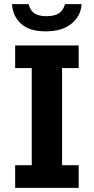

<svg xmlns="http://www.w3.org/2000/svg" viewBox="-20 -905 452 925"><path d="M53 0V-109H133V-577H53V-686H359V-577H279V-109H359V0ZM200 -754Q120 -754 80.5 -791.5Q41 -829 38 -885H118Q125 -855 145.5 -841Q166 -827 203 -827Q243 -827 264 -841Q285 -855 293 -885H373Q370 -829 325 -791.5Q280 -754 200 -754Z"/></svg>

Font: Chivo SemiBold
Style: Regular
Weight: 600
Designer: Hector Gatti
Foundry: Omnibus-Type
Version: Version 2.002